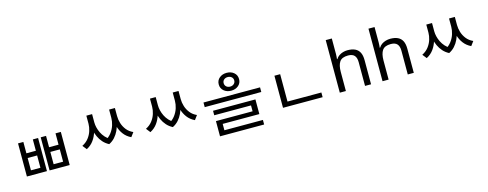

<svg xmlns="http://www.w3.org/2000/svg" viewBox="-28 -1643 6812 2682"><g transform="rotate(-15 3378.0 -302.0)"><path d="M160 -479H237V-315H374V-479H450V0H160ZM237 -247V-69H374V-247ZM488 -479H565V-315H702V-479H779V0H488ZM565 -247V-69H702V-247Z M1182 -606H1247V-489Q1247 -427 1228.5 -361.5Q1210 -296 1170.5 -240.5Q1131 -185 1067 -152L1019 -213Q1077 -242 1113 -288.5Q1149 -335 1165.5 -388.5Q1182 -442 1182 -489ZM1203 -606H1265V-486Q1265 -451 1274.5 -411.5Q1284 -372 1303 -333Q1322 -294 1352.5 -260Q1383 -226 1425 -203L1388 -139Q1338 -165 1303 -204.5Q1268 -244 1246 -292.5Q1224 -341 1213.5 -390.5Q1203 -440 1203 -486ZM1511 -606H1574V-486Q1574 -439 1563.5 -388.5Q1553 -338 1530.5 -290Q1508 -242 1472.5 -202.5Q1437 -163 1388 -139L1350 -203Q1406 -233 1442 -281Q1478 -329 1494.5 -383Q1511 -437 1511 -486ZM1530 -606H1595V-489Q1595 -437 1611.5 -384Q1628 -331 1663.5 -286Q1699 -241 1757 -215L1711 -153Q1646 -184 1606 -237.5Q1566 -291 1548 -356.5Q1530 -422 1530 -489Z M2102 -606H2167V-489Q2167 -427 2148.5 -361.5Q2130 -296 2090.5 -240.5Q2051 -185 1987 -152L1939 -213Q1997 -242 2033 -288.5Q2069 -335 2085.5 -388.5Q2102 -442 2102 -489ZM2123 -606H2185V-486Q2185 -451 2194.5 -411.5Q2204 -372 2223 -333Q2242 -294 2272.5 -260Q2303 -226 2345 -203L2308 -139Q2258 -165 2223 -204.5Q2188 -244 2166 -292.5Q2144 -341 2133.5 -390.5Q2123 -440 2123 -486ZM2431 -606H2494V-486Q2494 -439 2483.5 -388.5Q2473 -338 2450.5 -290Q2428 -242 2392.5 -202.5Q2357 -163 2308 -139L2270 -203Q2326 -233 2362 -281Q2398 -329 2414.5 -383Q2431 -437 2431 -486ZM2450 -606H2515V-489Q2515 -437 2531.5 -384Q2548 -331 2583.5 -286Q2619 -241 2677 -215L2631 -153Q2566 -184 2526 -237.5Q2486 -291 2468 -356.5Q2450 -422 2450 -489Z M3228 -677Q3291 -677 3333 -641.5Q3375 -606 3375 -548Q3375 -490 3333 -454.5Q3291 -419 3228 -419Q3166 -419 3123.5 -454.5Q3081 -490 3081 -548Q3081 -606 3123.5 -641.5Q3166 -677 3228 -677ZM3228 -616Q3195 -616 3173.5 -597Q3152 -578 3152 -548Q3152 -517 3173.5 -497.5Q3195 -478 3228 -478Q3261 -478 3283 -497.5Q3305 -517 3305 -548Q3305 -578 3283 -597Q3261 -616 3228 -616ZM2810 -360H3628V-293H2810ZM2909 -214H3522V-2H2992V112H2911V-64H3441V-149H2909ZM2911 90H3549V156H2911Z M3864 -69H4437V-1H3864ZM3864 -465H3947V-43H3864Z M4773 -537Q4773 -518 4771.5 -498Q4770 -478 4768 -462H4774Q4791 -490 4817 -508Q4843 -526 4875 -535.5Q4907 -545 4941 -545Q5006 -545 5049.5 -524.5Q5093 -504 5115 -461Q5137 -418 5137 -349V0H5050V-343Q5050 -408 5021 -440Q4992 -472 4930 -472Q4840 -472 4806.5 -421.5Q4773 -371 4773 -277V0H4685V-760H4773Z M5391 -537Q5391 -518 5389.5 -498Q5388 -478 5386 -462H5392Q5409 -490 5435 -508Q5461 -526 5493 -535.5Q5525 -545 5559 -545Q5624 -545 5667.5 -524.5Q5711 -504 5733 -461Q5755 -418 5755 -349V0H5668V-343Q5668 -408 5639 -440Q5610 -472 5548 -472Q5458 -472 5424.5 -421.5Q5391 -371 5391 -277V0H5303V-760H5391Z M6098 -606H6163V-489Q6163 -427 6144.5 -361.5Q6126 -296 6086.5 -240.5Q6047 -185 5983 -152L5935 -213Q5993 -242 6029 -288.5Q6065 -335 6081.5 -388.5Q6098 -442 6098 -489ZM6119 -606H6181V-486Q6181 -451 6190.5 -411.5Q6200 -372 6219 -333Q6238 -294 6268.5 -260Q6299 -226 6341 -203L6304 -139Q6254 -165 6219 -204.5Q6184 -244 6162 -292.5Q6140 -341 6129.5 -390.5Q6119 -440 6119 -486ZM6427 -606H6490V-486Q6490 -439 6479.5 -388.5Q6469 -338 6446.5 -290Q6424 -242 6388.5 -202.5Q6353 -163 6304 -139L6266 -203Q6322 -233 6358 -281Q6394 -329 6410.5 -383Q6427 -437 6427 -486ZM6446 -606H6511V-489Q6511 -437 6527.5 -384Q6544 -331 6579.5 -286Q6615 -241 6673 -215L6627 -153Q6562 -184 6522 -237.5Q6482 -291 6464 -356.5Q6446 -422 6446 -489Z"/></g></svg>

Font: hexkorean15
Style: Book
Weight: 400
Designer: Jelle Bosma - Monotype Design Team
Foundry: Monotype Imaging Inc.
Version: Version 2.003